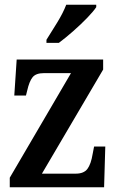

<svg xmlns="http://www.w3.org/2000/svg" viewBox="-20 -786 493 806"><path d="M21 0V-40L278 -479H164Q131 -479 117 -462Q103 -445 94 -405L89 -385H40L50 -536H413V-494L156 -57H298Q332 -57 347 -77Q362 -97 369 -140L375 -171H422L417 0ZM175 -619Q196 -652 220.5 -692Q245 -732 258 -766H384V-756Q373 -739 346 -711Q319 -683 286.5 -654.5Q254 -626 227 -606H175Z"/></svg>

Font: Noto Serif Lao Condensed SemiBold
Style: Regular
Weight: 600
Width: 3
Designer: Monotype Design Team
Foundry: Monotype Imaging Inc.
Version: Version 2.003; ttfautohint (v1.8.4.7-5d5b)